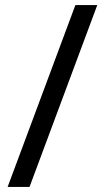

<svg xmlns="http://www.w3.org/2000/svg" viewBox="-20 -734 412 754"><path d="M362 -714 96 0H10L276 -714Z"/></svg>

Font: Noto Sans
Style: Regular
Weight: 400
Designer: Monotype Design Team
Foundry: Monotype Imaging Inc.
Version: Version 1.902